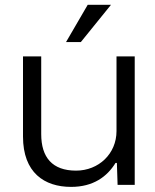

<svg xmlns="http://www.w3.org/2000/svg" viewBox="-20 -749 629 778"><path d="M456.5 0H525.9V-520.5H452.1V-217.8C452.1 -126 379.9 -57.6 288.1 -57.6C191.9 -57.6 147 -111.3 147 -205.6V-520.5H73.2V-195.8C73.2 -49.3 159.7 8.3 268.1 8.3C357.9 8.3 414.1 -33.2 448.2 -88.9H453.6ZM247.6 -578.6H307.6L429.7 -729.5H335.4Z"/></svg>

Font: Faust Sans
Style: Regular
Weight: 400
Designer: Andreas Faust
Version: Version 1.003;Glyphs 3.1.2 (3151)